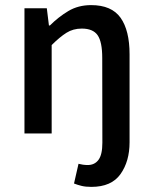

<svg xmlns="http://www.w3.org/2000/svg" viewBox="-20 -522 596 751"><path d="M337.4 209Q314.9 209 299.1 205.1Q283.2 201.2 269.5 195.8L287.1 118.7Q294.9 120.6 304.2 122.1Q313.5 123.5 323.2 123.5Q350.1 123.5 365.2 103.3Q380.4 83 380.4 36.1L379.9 -295.4Q379.9 -358.4 361.8 -384.3Q343.8 -410.2 299.8 -410.2Q266.1 -410.2 240 -393.8Q213.9 -377.4 182.1 -345.7V0H75.7V-489.7H163.1L171.4 -422.4H175.3Q208.5 -455.6 247.3 -478.8Q286.1 -502 336.4 -502Q416.5 -502 451.7 -452.4Q486.8 -402.8 486.8 -309.6V34.7Q486.8 108.9 451.4 158.9Q416 209 337.4 209Z"/></svg>

Font: Varta Light
Style: Bold
Weight: 700
Version: Version 1.004